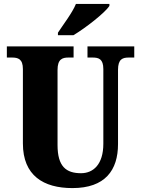

<svg xmlns="http://www.w3.org/2000/svg" viewBox="-20 -951 720 981"><path d="M276 -784V-771H355C417 -808 517 -886 539 -921V-931H368C350 -886 302 -824 276 -784ZM350 10C517 10 583 -81 583 -215V-594C583 -650 607 -657 639 -657H666V-714H427V-657H453C484 -657 508 -650 508 -598V-217C508 -110 456 -66 394 -66C318 -66 274 -100 274 -210V-594C274 -650 300 -657 330 -657H356V-714H15V-657H41C72 -657 97 -650 97 -598V-218C97 -54 202 10 350 10Z"/></svg>

Font: Noto Serif Khmer Condensed Black
Style: Regular
Weight: 900
Width: 3
Designer: Danh Hong and the Monotype Design Team
Foundry: Monotype Imaging Inc.
Version: Version 2.004